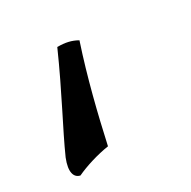

<svg xmlns="http://www.w3.org/2000/svg" viewBox="-97 -122 397 400"><g transform="rotate(-30 101.5 78.0)"><path d="M-16 158C-28 188 -22 203 -8 206C13 196 45 186 72 182C87 114 106 36 131 -39C117 -47 103 -50 84 -50C45 38 8 104 -16 158Z"/></g></svg>

Font: Vollkorn Semibold
Style: Italic
Weight: 600
Italic angle: -11°
Designer: Friedrich Althausen
Foundry: Friedrich Althausen
Version: Version 4.015;PS 004.015;hotconv 1.0.88;makeotf.lib2.5.64775